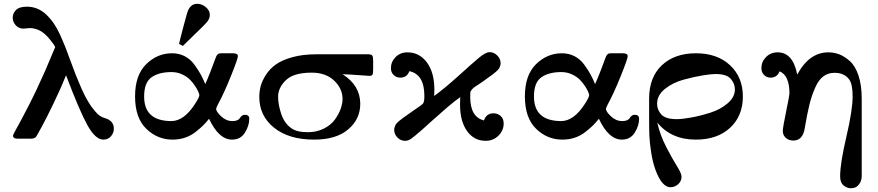

<svg xmlns="http://www.w3.org/2000/svg" viewBox="-20 -731 4627 1012"><path d="M46.9 -638.2Q46.9 -660.2 64 -678Q81.1 -695.8 122.1 -695.8Q179.2 -695.8 223.1 -654.8Q267.1 -613.8 297.1 -546.9Q327.1 -480 352.1 -408.9Q377 -337.9 409.9 -263.4Q442.9 -189 479 -147Q494.1 -128.9 506.1 -120.8Q518.1 -112.8 531.5 -108.9Q544.9 -105 547.9 -103Q580.1 -86.9 580.1 -53.2Q580.1 -30.3 564.9 -12.7Q549.8 4.9 524.9 4.9Q482.9 4.9 440.9 -71Q398.9 -147 328.1 -334Q301.3 -267.1 263.7 -189Q226.1 -110.8 200.9 -64.5Q175.8 -18.1 169.9 -9.8Q162.1 0 140.1 0H73.2Q49.3 0 48.8 -15.1Q48.8 -22 66.9 -53.5Q85 -85 127.9 -168Q170.9 -251 216.8 -355L271 -482.9L267.1 -490.2Q263.2 -496.1 259 -502.4Q254.9 -508.8 246.8 -518.3Q238.8 -527.8 231.4 -536.4Q224.1 -544.9 213.1 -554Q202.1 -563 191.2 -569.1Q180.2 -575.2 165.5 -579.1Q150.9 -583 137.2 -583Q131.3 -583 120.1 -581.5Q108.9 -580.1 104 -580.1H103Q79.1 -580.1 63 -597.7Q46.9 -615.2 46.9 -638.2Z M691.9 -223.1Q691.9 -335 750.5 -392.6Q809.1 -450.2 886.7 -450.2Q923.8 -450.2 953.9 -434.6Q983.9 -418.9 1004.9 -389.9Q1025.9 -360.8 1037.4 -339.8Q1048.8 -318.8 1062 -288.1Q1075.2 -316.9 1085.4 -343.5Q1095.7 -370.1 1101.3 -385Q1106.9 -399.9 1111.8 -413.3Q1116.7 -426.8 1119.4 -432.9Q1122.1 -439 1126.5 -443.6Q1130.9 -448.2 1135 -449.2Q1139.2 -450.2 1147 -450.2H1208Q1233.9 -450.2 1233.9 -435.1Q1233.9 -420.9 1196.3 -327.9Q1158.7 -234.9 1127.9 -179.2Q1119.1 -161.1 1119.1 -157.2Q1119.1 -143.1 1145.5 -117.9Q1171.9 -92.8 1205.1 -92.8Q1234.9 -92.8 1244.9 -109.4Q1254.9 -126 1271 -126Q1293.9 -126 1293.9 -105Q1293.9 -68.8 1271 -32Q1248 4.9 1203.1 4.9Q1133.3 4.9 1082 -105Q1063 -82 1051 -70.1Q1039.1 -58.1 1012.9 -37.1Q986.8 -16.1 955.8 -5.6Q924.8 4.9 889.2 4.9Q810.1 4.9 751 -52.2Q691.9 -109.4 691.9 -223.1ZM739.7 -222.2Q739.7 -93.3 882.8 -92.8Q949.7 -92.8 1007.8 -183.1Q1030.8 -218.3 1030.8 -230Q1030.8 -233.9 1025.9 -245.8Q1021 -257.8 1009.5 -275.9Q998 -293.9 981.9 -310.5Q965.8 -327.1 939.9 -339.1Q914.1 -351.1 883.8 -351.1Q817.9 -351.1 778.8 -323.7Q739.7 -296.4 739.7 -222.2ZM923.8 -500Q927.7 -519 947.3 -593Q966.8 -667 972.2 -678.2Q988.3 -711.4 1020 -710.9Q1043.9 -710.9 1064.9 -693.4Q1085.9 -675.8 1085.9 -651.9Q1085.9 -633.8 1072.5 -616.9Q1059.1 -600.1 996.1 -540Q963.9 -509.3 943.8 -488.8Z M1346.7 -220.2Q1346.7 -249 1354.2 -277.6Q1361.8 -306.2 1382.3 -337.6Q1402.8 -369.1 1435.3 -392.1Q1467.8 -415 1522.2 -429.9Q1576.7 -444.8 1646.5 -444.8H1923.8Q1939 -443.8 1942.9 -437Q1946.8 -430.2 1946.8 -411.1V-367.2Q1946.8 -344.2 1943.4 -337.6Q1939.9 -331.1 1926.8 -331.1Q1921.9 -331.1 1869.9 -335Q1817.9 -338.9 1785.6 -339.8Q1878.4 -280.8 1878.9 -184.1Q1878.9 -103 1815.4 -49.1Q1752 4.9 1635.7 4.9Q1502.9 4.9 1424.8 -57.6Q1346.7 -120.1 1346.7 -220.2ZM1445.8 -221.2Q1445.8 -179.2 1462.6 -129.6Q1479.5 -80.1 1515.6 -55.2Q1544.4 -34.2 1602.5 -34.2Q1648.4 -34.2 1685.5 -52.5Q1722.7 -70.8 1743.7 -98.9Q1764.6 -127 1775.1 -156Q1785.6 -185.1 1785.6 -209Q1785.6 -264.2 1741.2 -306.2Q1696.8 -348.1 1622.6 -348.1Q1528.3 -348.1 1487.1 -308.6Q1445.8 -269 1445.8 -221.2Z M2040.5 -372.1Q2040.5 -405.3 2065.2 -430.2Q2089.8 -455.1 2127.4 -455.1Q2190.4 -455.1 2230 -402.1Q2269.5 -349.1 2269.5 -257.8Q2269.5 -235.8 2268.6 -225.1Q2331.5 -272 2399.2 -333.5Q2466.8 -395 2503.2 -425.5Q2539.6 -456.1 2560.5 -456.1Q2583.5 -456.1 2601.1 -438.5Q2618.7 -420.9 2618.7 -397.9Q2618.7 -391.1 2616.2 -383.5Q2613.8 -376 2611.3 -371.6Q2608.9 -367.2 2602.3 -360.6Q2595.7 -354 2593.3 -352.1Q2590.8 -350.1 2583.5 -344.2L2575.7 -337.9Q2547.9 -316.9 2520.3 -297.9Q2492.7 -278.8 2484.1 -273.9Q2475.6 -269 2467.5 -259.5Q2459.5 -250 2459 -243.4Q2458.5 -236.8 2458.5 -219.2Q2458.5 -114.3 2530.8 -96.2Q2543.9 -134.3 2581.5 -133.8Q2602.5 -133.8 2618.7 -119.9Q2634.8 -106 2634.8 -80.1Q2634.8 -43.9 2607.7 -16.4Q2580.6 11.2 2539.6 11.2Q2478.5 11.2 2441.7 -40.3Q2404.8 -91.8 2404.8 -179.2Q2404.8 -206.1 2405.8 -219.2Q2373.5 -196.3 2337.2 -165Q2300.8 -133.8 2258.8 -95.9Q2216.8 -58.1 2206.5 -48.8Q2159.7 -7.8 2145.3 1.7Q2130.9 11.2 2114.7 11.2Q2091.8 11.2 2074.7 -6.3Q2057.6 -23.9 2057.6 -46.9Q2057.6 -53.7 2060.1 -61.3Q2062.5 -68.8 2065.2 -73.5Q2067.9 -78.1 2074.2 -84.5Q2080.6 -90.8 2083 -93Q2085.4 -95.2 2093.8 -101.1L2100.6 -106.9Q2125.5 -125 2149.2 -141.1Q2172.9 -157.2 2182.9 -164.6Q2192.9 -171.9 2201.7 -178Q2210.4 -184.1 2212.6 -190.4Q2214.8 -196.8 2215.8 -203.4Q2216.8 -210 2216.8 -225.1Q2216.8 -338.9 2137.7 -356Q2125.5 -321.8 2089.8 -321.8Q2069.8 -321.8 2055.2 -335.4Q2040.5 -349.1 2040.5 -372.1Z M2746.6 -223.1Q2746.6 -335 2805.2 -392.6Q2863.8 -450.2 2941.4 -450.2Q2978.5 -450.2 3008.5 -434.6Q3038.6 -418.9 3059.6 -389.9Q3080.6 -360.8 3092 -339.8Q3103.5 -318.8 3116.7 -288.1Q3129.9 -316.9 3140.1 -343.5Q3150.4 -370.1 3156 -385Q3161.6 -399.9 3166.5 -413.3Q3171.4 -426.8 3174.1 -432.9Q3176.8 -439 3181.2 -443.6Q3185.5 -448.2 3189.7 -449.2Q3193.8 -450.2 3201.7 -450.2H3262.7Q3288.6 -450.2 3288.6 -435.1Q3288.6 -420.9 3251 -327.9Q3213.4 -234.9 3182.6 -179.2Q3173.8 -161.1 3173.8 -157.2Q3173.8 -143.1 3200.2 -117.9Q3226.6 -92.8 3259.8 -92.8Q3289.6 -92.8 3299.6 -109.4Q3309.6 -126 3325.7 -126Q3348.6 -126 3348.6 -105Q3348.6 -68.8 3325.7 -32Q3302.7 4.9 3257.8 4.9Q3188 4.9 3136.7 -105Q3117.7 -82 3105.7 -70.1Q3093.8 -58.1 3067.6 -37.1Q3041.5 -16.1 3010.5 -5.6Q2979.5 4.9 2943.8 4.9Q2864.7 4.9 2805.7 -52.2Q2746.6 -109.4 2746.6 -223.1ZM2794.4 -222.2Q2794.4 -93.3 2937.5 -92.8Q3004.4 -92.8 3062.5 -183.1Q3085.4 -218.3 3085.4 -230Q3085.4 -233.9 3080.6 -245.8Q3075.7 -257.8 3064.2 -275.9Q3052.7 -293.9 3036.6 -310.5Q3020.5 -327.1 2994.6 -339.1Q2968.8 -351.1 2938.5 -351.1Q2872.6 -351.1 2833.5 -323.7Q2794.4 -296.4 2794.4 -222.2Z M3401.4 -109.9V-210.9Q3401.4 -323.7 3468.5 -387Q3535.6 -450.2 3648.4 -450.2Q3760.3 -450.2 3827.9 -387.2Q3895.5 -324.2 3895.5 -222.2Q3895.5 -120.1 3828.4 -57.6Q3761.2 4.9 3647.5 4.9Q3517.6 4.9 3444.3 -85Q3459.5 -18.1 3491.9 44.4Q3524.4 106.9 3548.3 145Q3572.3 183.1 3572.3 200.2Q3572.3 224.1 3554.4 240Q3536.6 255.9 3514.2 255.9Q3469.2 255.9 3435.5 166Q3420.4 125 3412.4 73.5Q3404.3 22 3402.8 -13.9Q3401.4 -49.8 3401.4 -109.9ZM3443.4 -184.1Q3443.4 -151.9 3465.8 -127.4Q3488.3 -103 3546.4 -103Q3576.2 -103 3623.3 -111.6Q3670.4 -120.1 3723.9 -137Q3777.3 -153.8 3815.4 -186.5Q3853.5 -219.2 3853.5 -259.8Q3853.5 -290.5 3831.5 -315.7Q3809.6 -340.8 3751.5 -340.8Q3729.5 -340.8 3686 -334Q3642.6 -327.1 3584.5 -311.5Q3526.4 -295.9 3484.9 -262.5Q3443.4 -229 3443.4 -184.1Z M3993.2 -372.1Q3993.2 -405.3 4017.6 -430.2Q4042 -455.1 4079.1 -455.1Q4159.2 -455.1 4182.1 -337.9Q4245.1 -455.1 4346.2 -455.1Q4376 -455.1 4403.6 -444.6Q4431.2 -434.1 4459.5 -408.9Q4487.8 -383.8 4504.9 -333Q4522 -282.2 4522 -210V194.8Q4522 220.7 4510.5 236.8Q4499 252.9 4487.5 257.1Q4476.1 261.2 4464.8 261.2Q4444.8 261.2 4426.5 246.6Q4408.2 231.9 4408.2 198.2Q4408.2 130.4 4441.2 -10.7Q4474.1 -151.9 4474.1 -222.2Q4474.1 -287.1 4456.1 -312Q4430.2 -347.2 4378.9 -347.2Q4344.7 -347.2 4319.8 -328.6Q4294.9 -310.1 4276.9 -269.5Q4258.8 -229 4246.8 -181.4Q4234.9 -133.8 4222.2 -58.1Q4212.4 9.8 4161.1 9.8Q4137.2 9.8 4121.6 -4.6Q4106 -19 4106 -40Q4106 -58.1 4123.5 -143.1Q4141.1 -228 4141.1 -237.8Q4141.1 -334 4088.9 -355Q4075.7 -321.8 4042 -321.8Q4021 -321.8 4007.1 -335.9Q3993.2 -350.1 3993.2 -372.1Z"/></svg>

Font: CMU Serif
Style: Bold
Weight: 700
Version: Version 0.7.0